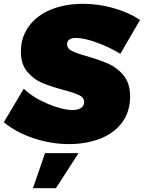

<svg xmlns="http://www.w3.org/2000/svg" viewBox="-46 -738 751 1002"><path d="M685 -634 582 -457Q529 -490 461.5 -515Q394 -540 350 -540Q329 -540 316.5 -532Q304 -524 304 -507Q304 -485 329.5 -472Q355 -459 410 -444Q478 -424 522.5 -404Q567 -384 600 -343Q633 -302 633 -235Q633 -153 589.5 -96.5Q546 -40 473.5 -13Q401 14 314 14Q221 14 129.5 -16.5Q38 -47 -26 -100L78 -275Q126 -229 202.5 -196.5Q279 -164 333 -164Q361 -164 377 -174.5Q393 -185 393 -206Q393 -229 367 -241.5Q341 -254 284 -269Q217 -287 172.5 -306Q128 -325 95.5 -364.5Q63 -404 63 -468Q63 -543 104 -600Q145 -657 218.5 -687.5Q292 -718 388 -718Q470 -718 549 -695Q628 -672 685 -634ZM189 61H364L246 244H126Z"/></svg>

Font: Gontserrat Black
Style: Italic
Weight: 900
Italic angle: -11.3°
Designer: Julieta Ulanovsky
Foundry: Julieta Ulanovsky
Version: Version 6.001